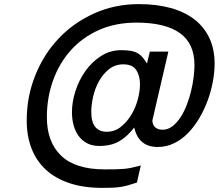

<svg xmlns="http://www.w3.org/2000/svg" viewBox="-20 -736 1064 934"><path d="M110 -150Q110 -265 151 -368Q192 -471 264.5 -548Q337 -625 437.5 -670.5Q538 -716 656 -716Q742 -716 810.5 -697Q879 -678 926.5 -641Q974 -604 999 -550Q1024 -496 1024 -426Q1024 -385 1015.5 -339Q1007 -293 990.5 -248Q974 -203 950 -162Q926 -121 895.5 -89.5Q865 -58 827.5 -39.5Q790 -21 747 -21Q654 -21 633 -116Q617 -95 599.5 -78.5Q582 -62 562 -50Q542 -38 517.5 -32Q493 -26 462 -26Q429 -26 404 -39Q379 -52 362.5 -74.5Q346 -97 338 -127Q330 -157 330 -190Q330 -240 347 -293Q364 -346 395.5 -390.5Q427 -435 471.5 -463.5Q516 -492 570 -492Q600 -492 619.5 -488Q639 -484 652.5 -475.5Q666 -467 675.5 -455Q685 -443 695 -427L709 -485H799L721 -149Q723 -125 737 -115Q751 -105 770 -105Q797 -105 818.5 -121.5Q840 -138 857.5 -164.5Q875 -191 888 -224.5Q901 -258 909.5 -293Q918 -328 922 -361Q926 -394 926 -419Q926 -525 854.5 -575.5Q783 -626 644 -626Q543 -626 462.5 -590.5Q382 -555 325.5 -492.5Q269 -430 238.5 -346Q208 -262 208 -166Q208 -45 277.5 21.5Q347 88 490 88Q523 88 544 87.5Q565 87 583 85.5Q601 84 619.5 80Q638 76 665 69L646 152Q619 161 601 166Q583 171 566 173.5Q549 176 528.5 177Q508 178 478 178Q387 178 318 155Q249 132 203 89.5Q157 47 133.5 -13.5Q110 -74 110 -150ZM424 -192Q424 -142 443.5 -118.5Q463 -95 499 -95Q538 -95 568 -119Q598 -143 619 -178Q640 -213 650.5 -253Q661 -293 661 -326Q661 -368 642.5 -395.5Q624 -423 580 -423Q540 -423 510.5 -399.5Q481 -376 461.5 -341Q442 -306 433 -265.5Q424 -225 424 -192Z"/></svg>

Font: Perun
Style: Italic
Weight: 400
Italic angle: -12°
Foundry: Copyright (c) Stefan Peev, Context Ltd, 2016
Version: Version 1.027